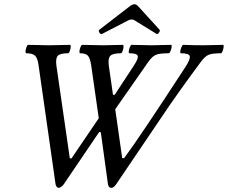

<svg xmlns="http://www.w3.org/2000/svg" viewBox="-20 -882 1087 916"><path d="M466.8 -720.2Q460.4 -716.8 454.3 -726.3Q448.2 -735.8 454.1 -740.2L599.1 -852.1Q612.3 -861.8 621.1 -861.8Q630.9 -861.8 640.1 -851.1L741.2 -740.2Q745.1 -735.8 738.5 -726.6Q731.9 -717.3 727.1 -720.2L623 -784.2Q617.2 -789.1 607.9 -789.1Q598.1 -789.1 590.8 -784.2ZM259.8 14.2Q254.9 14.2 250.7 9.3Q246.6 4.4 245.1 -2.9L164.1 -569.8Q159.7 -604 147.7 -616Q135.7 -627.9 105 -627.9Q101.1 -629.4 101.8 -638.2Q102.5 -647 106.4 -657.5Q110.4 -668 113.8 -668Q186 -666 213.9 -666Q242.7 -666 314.9 -668Q317.9 -666.5 317.4 -657.7Q316.9 -648.9 313 -638.4Q309.1 -627.9 305.2 -627.9Q267.1 -627.9 255.9 -616Q244.6 -604 249 -569.8L313 -127L320.8 -126L451.2 -317.9L415 -570.8Q409.7 -605 399.2 -616.5Q388.7 -627.9 361.8 -627.9Q358.4 -629.4 359.1 -638.2Q359.9 -647 364 -657.5Q368.2 -668 372.1 -668Q442.4 -666 470.2 -666Q496.6 -666 566.9 -668Q569.8 -666.5 569.3 -657.7Q568.8 -648.9 564.9 -638.4Q561 -627.9 557.1 -627.9Q518.1 -627.9 506.3 -615.7Q494.6 -603.5 499 -569.8L519 -430.2L526.9 -429.2L617.2 -566.9Q641.6 -603.5 637 -615.7Q632.3 -627.9 597.2 -627.9Q593.3 -629.4 594.2 -638.2Q595.2 -647 599.6 -657.5Q604 -668 607.9 -668Q676.3 -666 702.1 -666Q728.5 -666 796.9 -668Q799.8 -666.5 798.8 -657.7Q797.9 -648.9 793.5 -638.4Q789.1 -627.9 785.2 -627.9Q742.2 -627.9 724.6 -620.8Q707 -613.8 689 -588.9L529.8 -360.8L563 -127.9L571.8 -127Q640.1 -217.8 866.2 -564.9Q889.6 -601.6 885 -614.7Q880.4 -627.9 842.8 -627.9Q838.9 -629.4 840.1 -638.2Q841.3 -647 845.9 -657.5Q850.6 -668 854 -668Q909.7 -666 950.2 -666Q978.5 -666 1044.9 -668Q1047.9 -666.5 1046.9 -657.7Q1045.9 -648.9 1042 -638.4Q1038.1 -627.9 1034.2 -627.9Q992.7 -627.9 975.3 -620.6Q958 -613.3 939 -587.9Q827.1 -437 754.9 -329.1L534.2 -2.9Q522.5 14.2 511.2 14.2Q498 14.2 495.1 -2.9L460.9 -251L453.1 -252L284.2 -2.9Q279.3 4.4 272.2 9.3Q265.1 14.2 259.8 14.2Z"/></svg>

Font: Junicode SmCond Medium
Style: Italic
Weight: 500
Width: 4
Italic angle: -11°
Designer: Peter S. Baker
Version: Version 2.206